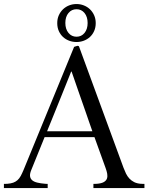

<svg xmlns="http://www.w3.org/2000/svg" viewBox="-51 -952 751 972"><path d="M336.4 -931.6Q355.5 -931.6 373 -924.8Q390.6 -918 404.1 -905.3Q417.5 -892.6 425.5 -874.8Q433.6 -856.9 433.6 -835Q433.6 -812.5 425.5 -794.7Q417.5 -776.9 404.1 -764.6Q390.6 -752.4 373 -745.8Q355.5 -739.3 336.4 -739.3Q316.9 -739.3 299.3 -745.8Q281.7 -752.4 268.3 -764.6Q254.9 -776.9 246.8 -794.7Q238.8 -812.5 238.8 -835Q238.8 -856.9 246.8 -874.8Q254.9 -892.6 268.3 -905.3Q281.7 -918 299.3 -924.8Q316.9 -931.6 336.4 -931.6ZM336.4 -905.3Q311.5 -905.3 295.7 -886.2Q279.8 -867.2 279.8 -835.9Q279.8 -804.7 295.7 -785.4Q311.5 -766.1 336.4 -766.1Q361.3 -766.1 377 -785.4Q392.6 -804.7 392.6 -835.4Q392.6 -866.7 377 -886Q361.3 -905.3 336.4 -905.3ZM348.6 -717.8 574.2 -103Q580.1 -87.4 586.9 -73.2Q593.8 -59.1 604 -48.1Q614.3 -37.1 628.4 -30Q642.6 -22.9 662.6 -21.5L680.2 -21V0H421.9V-21L439 -21.5Q462.9 -23.4 474.9 -30.5Q486.8 -37.6 490.5 -48.3Q494.1 -59.1 491.7 -72.5Q489.3 -85.9 483.9 -100.6L427.2 -257.8H174.8L106.9 -90.3Q99.6 -72.3 101.1 -60.1Q102.5 -47.9 111.6 -39.8Q120.6 -31.7 137.7 -27.6Q154.8 -23.4 178.7 -21.5L190.4 -21V0H-31.2V-21L-14.6 -21.5Q3.9 -22.9 16.1 -27.3Q28.3 -31.7 37.6 -40Q46.9 -48.3 53.7 -60.8Q60.5 -73.2 67.9 -90.8L324.2 -714.8Q330.6 -717.3 335.2 -718.3Q339.8 -719.2 342.8 -720.2ZM416.5 -287.6Q416.5 -288.1 411.9 -301Q407.2 -314 399.9 -335.2Q392.6 -356.4 383.3 -383.3Q374 -410.2 364 -438.5Q354 -466.8 344.7 -493.7Q335.4 -520.5 328.1 -541.7Q320.8 -563 316.2 -575.9Q311.5 -588.9 311.5 -589.4H309.1Q308.1 -586.9 300.8 -568.6Q293.5 -550.3 282.7 -523.4Q272 -496.6 259 -464.4Q246.1 -432.1 233.4 -401.1Q220.7 -370.1 210.2 -343.8Q199.7 -317.4 193.4 -302.7L187.5 -287.6Z"/></svg>

Font: Varendra
Style: Regular
Weight: 400
Designer: Jacob Thomas
Foundry: Bangla Type Foundry
Version: Version 1.008